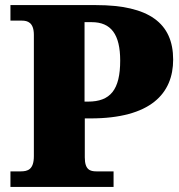

<svg xmlns="http://www.w3.org/2000/svg" viewBox="-20 -734 703 754"><path d="M21 0H426V-61H359C334 -61 313 -67 313 -116V-269H335C572 -269 660 -367 660 -500C660 -643 565 -714 357 -714H21V-653H66C88 -653 113 -646 113 -597V-121C113 -68 89 -61 61 -61H21ZM326 -335H312V-647H340C416 -647 452 -599 452 -496C452 -381 413 -335 326 -335Z"/></svg>

Font: Noto Serif Thai Black
Style: Regular
Weight: 900
Designer: Monotype Design Team
Foundry: Monotype Imaging Inc.
Version: Version 2.002